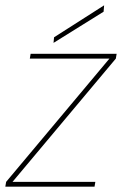

<svg xmlns="http://www.w3.org/2000/svg" viewBox="-28 -701 458 721"><path d="M-8 0 -5 -18 383 -481H84L87 -499H410L407 -481L19 -18H330L327 0ZM173 -540 175 -561 363 -681 361 -657Z"/></svg>

Font: DM Sans 20pt Thin
Style: Italic
Weight: 250
Italic angle: -10°
Version: Version 4.004;gftools[0.9.30]